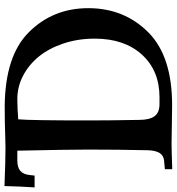

<svg xmlns="http://www.w3.org/2000/svg" viewBox="8 -786 774 840"><g transform="rotate(-90 395.0 -366.0)"><path d="M214.4 -730Q276.4 -732.4 354 -732.4Q569.8 -729.5 671.9 -628.9Q779.3 -522.9 779.3 -366.7Q779.3 -209 672.4 -103Q567.9 0 355 0Q321.3 0 267.1 -1.2Q212.9 -2.4 186.5 -2.4Q160.6 -2.4 74.7 0.5V-31.7L112.8 -35.2H112.3Q156.2 -38.6 157.7 -106.9Q160.6 -231 160.6 -366.2Q160.6 -452.6 155.8 -677.2H112.3Q82.5 -677.2 67.4 -664.1Q52.2 -650.9 49.3 -623.5L46.9 -601.6H-4.9Q-0.5 -668.5 1 -733.4Q110.8 -729 167.5 -729Q189.5 -729 214.8 -730ZM382.3 -677.2Q341.3 -677.2 293 -673.3Q288.1 -619.1 288.1 -366.2Q288.1 -267.6 290.5 -144Q290.5 -99.1 306.4 -77.1Q322.3 -55.2 358.9 -55.2H389.6Q506.3 -55.2 576.2 -132.3Q646 -209.5 646 -338.4Q646 -412.1 624.5 -476.1Q603 -540 567.1 -583.7Q531.2 -627.4 483.2 -652.3Q435.1 -677.2 382.3 -677.2Z"/></g></svg>

Font: Flanker
Style: Bold
Weight: 700
Designer: Flanker
Foundry: Flanker
Version: Version 2.021